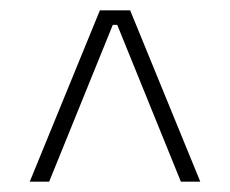

<svg xmlns="http://www.w3.org/2000/svg" viewBox="-20 -659 444 371"><path d="M173 -639H231.5L367 -308H329.5L206.5 -611H198L75 -308H37.5Z"/></svg>

Font: Anek Latin Medium ExtraLight
Style: Regular
Weight: 250
Version: Version 1.003